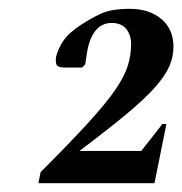

<svg xmlns="http://www.w3.org/2000/svg" viewBox="-20 -920 413 435"><path d="M67 -505 72 -530Q140 -598 181 -643Q222 -688 242.5 -718.5Q263 -749 270 -772.5Q277 -796 277 -820Q277 -841 266 -854.5Q255 -868 233 -868Q210 -868 196 -850Q182 -832 177 -800L173 -774L166 -767H125Q115 -767 110 -771Q105 -775 107 -791Q111 -809 123.5 -827.5Q136 -846 164 -864Q185 -878 208.5 -889Q232 -900 274 -900Q318 -900 345.5 -877Q373 -854 373 -814Q373 -791 363.5 -769.5Q354 -748 331 -722Q308 -696 266.5 -661.5Q225 -627 160 -578H300L348 -639H357L330 -505Z"/></svg>

Font: Spectral SC SemiBold
Style: Italic
Weight: 600
Italic angle: -10°
Designer: Jean-Baptiste Levee
Foundry: Production Type
Version: Version 2.001